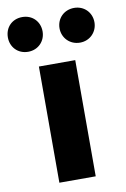

<svg xmlns="http://www.w3.org/2000/svg" viewBox="-142 -872 606 926"><g transform="rotate(-10 161.0 -409.0)"><path d="M34 -648C84 -648 119 -686 119 -733C119 -781 84 -818 34 -818C-17 -818 -51 -781 -51 -733C-51 -686 -17 -648 34 -648ZM288 -648C337 -648 373 -686 373 -733C373 -781 337 -818 288 -818C238 -818 202 -781 202 -733C202 -686 238 -648 288 -648ZM72 0H250V-569H72Z"/></g></svg>

Font: Noto Sans JP Black
Style: Regular
Weight: 900
Designer: Ryoko NISHIZUKA  (kana, bopomofo & ideographs); Paul D. Hunt (Latin, Greek & Cyrillic); Sandoll Communications , Soo-you
Foundry: Adobe
Version: Version 2.002;hotconv 1.0.116;makeotfexe 2.5.65601